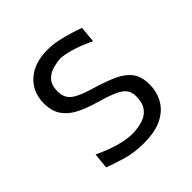

<svg xmlns="http://www.w3.org/2000/svg" viewBox="-150 -645 771 771"><g transform="rotate(-45 235.5 -259.0)"><path d="M238.1 11Q302.4 11 342.9 -9.4Q383.3 -29.9 402.2 -64.5Q421.1 -99 421.1 -140Q421.1 -185.2 401 -211.7Q380.9 -238.2 343.9 -255.1Q306.9 -271.9 256 -287.3Q192.4 -305 166 -324.4Q139.6 -343.8 139.6 -381Q139.6 -417.6 156.8 -435.5Q173.9 -453.5 197.8 -460Q221.6 -466.4 241.2 -467.4Q260.2 -467.4 298.3 -456.6Q336.4 -445.8 383.2 -423.1L389.6 -492.6Q370.3 -499.7 343.1 -508.1Q315.9 -516.5 286.6 -522.6Q257.4 -528.7 231 -528.7Q153.6 -528.7 110.1 -489.2Q66.6 -449.7 66.6 -386Q66.6 -343 85.5 -315.2Q104.4 -287.5 136.8 -270.4Q169.1 -253.4 209.2 -241.3Q262.1 -226.4 292.5 -213.9Q323 -201.4 336.1 -185.9Q349.3 -170.5 349.3 -145.5Q349.3 -107.5 333.6 -86.6Q317.9 -65.7 291.9 -57.4Q266 -49.2 235 -48.2Q210.4 -48.2 183 -53.8Q155.5 -59.5 126.6 -70.1Q97.7 -80.6 68.6 -94.5L61.9 -27.7Q92.9 -16 138 -2.5Q183 11 238.1 11Z"/></g></svg>

Font: Pinar-VF
Style: Regular
Weight: 300
Designer: Amin Abedi
Version: Version 3.0